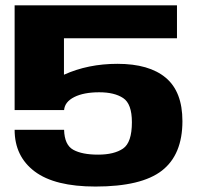

<svg xmlns="http://www.w3.org/2000/svg" viewBox="-20 -695 758 722"><path d="M339 6.5Q186 6.5 110.5 -50.2Q35 -107 35 -207H221Q222.5 -150 255.5 -131.8Q288.5 -113.5 349 -113.5Q409 -113.5 442.5 -136.2Q476 -159 476 -235.5Q476 -304.5 443.2 -326.2Q410.5 -348 353 -348Q295 -348 259.2 -330Q223.5 -312 221 -281H220.5H35V-675H645.5V-551H220.5V-414Q311 -455 421.5 -455Q541 -455 603.5 -402.5Q666 -350 666 -239.5Q666 -113.5 589 -53.5Q512 6.5 339 6.5Z"/></svg>

Font: Anybody ExtraExpanded Regular
Style: Bold
Weight: 700
Width: 8
Designer: Tyler Finck
Foundry: Etcetera Type Company
Version: Version 1.010; ttfautohint (v1.8.3) -l 8 -r 50 -G 200 -x 14 